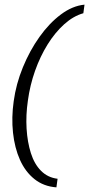

<svg xmlns="http://www.w3.org/2000/svg" viewBox="-20 -686 384 827"><path d="M223 121Q168 117 128.5 85.5Q89 54 66 2.5Q43 -49 36 -114.5Q29 -180 39 -250Q49 -324 78.5 -396Q108 -468 150 -527Q192 -586 242 -623.5Q292 -661 344 -666L339 -629Q296 -617 256.5 -581.5Q217 -546 185 -494.5Q153 -443 131 -381Q109 -319 100 -252Q91 -190 94.5 -132Q98 -74 113 -26.5Q128 21 157 50Q186 79 228 84Z"/></svg>

Font: Alumni Sans
Style: Italic
Weight: 400
Italic angle: -8°
Version: Version 1.016